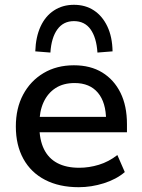

<svg xmlns="http://www.w3.org/2000/svg" viewBox="-20 -771 591 800"><path d="M308 9Q227 9 168 -21.5Q109 -52 77.5 -109Q46 -166 46 -244Q46 -320 76.5 -377Q107 -434 161.5 -466.5Q216 -499 288 -499Q357 -499 406 -469Q455 -439 482 -384.5Q509 -330 509 -254V-220H126V-284H438L422 -269Q422 -344 388 -384.5Q354 -425 291 -425Q244 -425 211.5 -404Q179 -383 161.5 -345Q144 -307 144 -254V-247Q144 -189 163 -150Q182 -111 219 -91.5Q256 -72 310 -72Q351 -72 392 -84.5Q433 -97 469 -125L500 -54Q465 -24 413 -7.5Q361 9 308 9ZM190 -552 127 -557Q129 -617 149 -660.5Q169 -704 205 -727.5Q241 -751 288 -751Q336 -751 371.5 -727.5Q407 -704 427.5 -660.5Q448 -617 449 -557L386 -552Q382 -614 357.5 -648.5Q333 -683 288 -683Q244 -683 219 -648.5Q194 -614 190 -552Z"/></svg>

Font: Nunito Sans 11pt SemiBold
Style: Regular
Weight: 600
Version: Version 3.101;gftools[0.9.27]